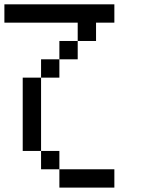

<svg xmlns="http://www.w3.org/2000/svg" viewBox="-20 -853 707 873"><path d="M0 -750V-833.3H500V-750H416.7V-666.7H333.3V-750ZM83.3 -166.7V-500H166.7V-166.7ZM166.7 -166.7H250V-83.3H166.7ZM166.7 -500V-583.3H250V-500ZM250 -83.3H500V0H250ZM250 -583.3V-666.7H333.3V-583.3Z"/></svg>

Font: Galmuri11 Condensed
Style: Regular
Weight: 400
Width: 3
Designer: Lee Minseo (quiple)
Version: Version 2.399;hotconv 1.1.1;makeotfexe 2.6.0 DEVELOPMENT